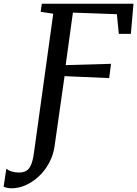

<svg xmlns="http://www.w3.org/2000/svg" viewBox="-126 -763 740 1035"><path d="M-64 252Q-77 252 -89 249.2Q-101 246.5 -106.5 243.5L-92 147Q-79.5 156.5 -62 161.8Q-44.5 167 -24 167Q-1.5 167 14.5 158.5Q30.5 150 41 126.5Q51.5 103 57.5 57.5L161 -689L93 -699.5L99.5 -743H593.5L579.5 -580.5H514.5L504 -686.5L267 -695L228 -412L472.5 -419L462.5 -342L222 -352.5L168 26.5Q161 74 138.8 115.2Q116.5 156.5 84 187Q51.5 217.5 13.2 234.8Q-25 252 -64 252Z"/></svg>

Font: Merriweather 20pt
Style: Italic
Weight: 400
Italic angle: -7.8°
Version: Version 2.101